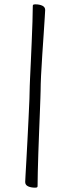

<svg xmlns="http://www.w3.org/2000/svg" viewBox="-20 -698 330 884"><path d="M141 166Q132 166 124 164.5Q116 163 109.5 160Q103 157 99.5 152Q96 147 96 140Q96 137 97.5 109.5Q99 82 101.5 39Q104 -4 106.5 -54.5Q109 -105 111.5 -154Q114 -203 115.5 -242.5Q117 -282 117 -303Q117 -310 118.5 -340Q120 -370 122 -414Q124 -458 126 -506Q128 -554 129.5 -598Q131 -642 131 -671Q131 -675 133.5 -676.5Q136 -678 143 -678H144Q152 -678 160 -676.5Q168 -675 174.5 -672Q181 -669 184.5 -664Q188 -659 188 -652Q188 -648 186 -617Q184 -586 181 -540Q178 -494 174.5 -443.5Q171 -393 169 -349.5Q167 -306 167 -281Q167 -275 166 -247Q165 -219 163.5 -178Q162 -137 160 -89Q158 -41 156.5 6.5Q155 54 154 94Q153 134 153 159Q153 163 150.5 164.5Q148 166 141 166Z"/></svg>

Font: Briem Hand Thin
Style: Regular
Weight: 100
Designer: Gunnlaugur SE Briem, Eben Sorkin
Foundry: Sorkin Type Co.
Version: Version 1.003